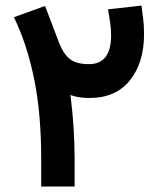

<svg xmlns="http://www.w3.org/2000/svg" viewBox="-20 -681 584 701"><path d="M130.4 -101.6Q130.4 -266.6 104.5 -393.3Q78.6 -520 30.8 -618.2L144.5 -659.2Q157.2 -625.5 170.2 -591.8Q183.1 -558.1 195.8 -524.4Q211.9 -483.4 235.6 -465.1Q259.3 -446.8 304.7 -446.8Q385.7 -446.8 385.7 -551.8Q385.7 -576.2 381.8 -601.3Q377.9 -626.5 374.5 -647L496.6 -660.6Q499.5 -637.2 502.7 -612.1Q505.9 -586.9 505.9 -556.6Q505.9 -452.1 454.3 -387.7Q402.8 -323.2 305.7 -323.2Q268.1 -323.2 237.3 -334Q245.1 -272.5 248.8 -212.4Q252.4 -152.3 252.4 -100.1V0H130.4Z"/></svg>

Font: Vazir WOL
Style: Bold-WOL
Weight: 700
Designer: Saber Rastikerdar
Foundry: Saber Rastikerdar
Version: Version 30.0.0